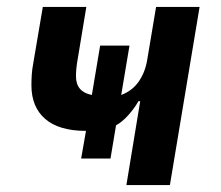

<svg xmlns="http://www.w3.org/2000/svg" viewBox="-20 -536 640 556"><path d="M386 -243H381Q369 -222 351.5 -202.5Q334 -183 316 -173L300 -77H215L229 -157Q151 -157 111 -191.5Q71 -226 71 -289Q71 -305 72 -320Q73 -335 76 -351L104 -516H230L205 -365Q202 -348 201 -336.5Q200 -325 200 -315Q200 -270 246 -261L270 -404H355L331 -261Q363 -273 381.5 -299.5Q400 -326 406 -361L432 -516H558L472 0H346Z"/></svg>

Font: IBM Plex Mono SemiBold
Style: Italic
Weight: 600
Italic angle: -9°
Monospace: yes
Designer: Mike Abbink, Paul van der Laan, Pieter van Rosmalen
Foundry: Bold Monday
Version: Version 2.3